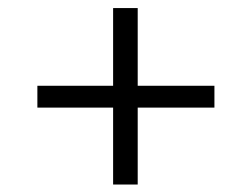

<svg xmlns="http://www.w3.org/2000/svg" viewBox="-20 -556 640 488"><path d="M330 -535.5V-338H525V-282.5H330V-87H267.5V-282.5H75V-338H267.5V-535.5Z"/></svg>

Font: Fira Code Light Light
Style: Regular
Weight: 300
Monospace: yes
Version: Version 5.002